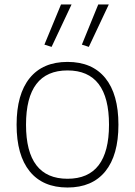

<svg xmlns="http://www.w3.org/2000/svg" viewBox="-20 -826 602 856"><path d="M178 -627 252 -806H299L210 -617ZM345 -627 418 -806H465L376 -617ZM281 10Q171 10 112.5 -62Q54 -134 54 -270Q54 -406 112.5 -478Q171 -550 281 -550Q391 -550 449.5 -478Q508 -406 508 -270Q508 -134 449.5 -62Q391 10 281 10ZM281 -29Q466 -29 466 -270Q466 -512 281 -512Q96 -512 96 -270Q96 -29 281 -29Z"/></svg>

Font: Encode Sans Normal
Style: Thin
Weight: 100
Designer: Pablo Impallari, Andres Torresi
Foundry: Pablo Impallari, Andres Torresi
Version: Version 1.000; ttfautohint (v1.00) -l 8 -r 50 -G 200 -x 14 -